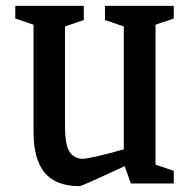

<svg xmlns="http://www.w3.org/2000/svg" viewBox="-20 -624 649 653"><path d="M94 -176V-540L32 -561V-604H265V-556L201 -534V-199Q201 -130 217 -107Q233 -84 261 -84Q286 -84 401 -116V-534L337 -556V-604H571V-561L509 -540V-64L571 -43V0H425L404 -59L352 -35Q258 9 250 9Q170 9 132 -36.5Q94 -82 94 -176Z"/></svg>

Font: Grenze Medium
Style: Regular
Weight: 500
Designer: Renata Polastri
Foundry: Omnibus-Type
Version: Version 1.002; ttfautohint (v1.8)